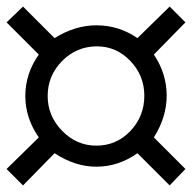

<svg xmlns="http://www.w3.org/2000/svg" viewBox="-42 -622 584 584"><path d="M-22 -108 76 -204Q35 -263 35 -330Q35 -398 76 -456L-22 -554L28 -602L124 -506Q186 -545 251 -545Q320 -545 376 -506L474 -602L522 -554L426 -456Q465 -398 465 -331Q465 -266 426 -204L522 -108L474 -58L376 -156Q318 -115 251 -115Q186 -115 124 -156L28 -58ZM397 -331Q397 -392 354.5 -436.5Q312 -481 253 -481Q191 -481 147 -436.5Q103 -392 103 -330Q103 -269 147 -224Q191 -179 251 -179Q312 -179 354.5 -223.5Q397 -268 397 -331Z"/></svg>

Font: Pochaevsk Unicode
Style: Normal
Weight: 400
Version: Version 1.1